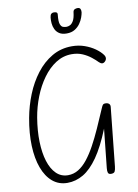

<svg xmlns="http://www.w3.org/2000/svg" viewBox="-129 -1364 1046 1455"><g transform="rotate(-10 393.5 -636.0)"><path d="M269.5 10Q203 10 155.2 -30.2Q107.5 -70.5 80.8 -142.8Q54 -215 50.2 -312.8Q46.5 -410.5 67.5 -525Q84 -616 118.5 -701.5Q153 -787 205.2 -855.2Q257.5 -923.5 326.5 -963.8Q395.5 -1004 480 -1004Q532 -1004 577 -988Q622 -972 656.2 -947.8Q690.5 -923.5 709.5 -897.5Q720 -883.5 719 -870Q718 -856.5 706.5 -845.5Q685.5 -825.5 661 -850Q644 -868 616.2 -890.2Q588.5 -912.5 551.5 -928.8Q514.5 -945 468.5 -945Q402.5 -945 346.2 -909Q290 -873 245.8 -811.8Q201.5 -750.5 171.5 -674.2Q141.5 -598 128 -517.5Q111.5 -418.5 114 -333Q116.5 -247.5 136.5 -183.2Q156.5 -119 193.5 -82.8Q230.5 -46.5 283.5 -46.5Q326.5 -46.5 363.5 -69Q400.5 -91.5 433.2 -132.8Q466 -174 497 -230.5Q528 -287 558.8 -355.8Q589.5 -424.5 622.5 -501.5Q626 -509.5 628.8 -515.5Q631.5 -521.5 634.8 -525.5Q638 -529.5 643 -531.5Q648 -533.5 655.5 -533.5Q673 -533.5 682.8 -525Q692.5 -516.5 691 -500.5L644 -49.5Q641.5 -26 635.2 -13Q629 0 606.5 0Q588 0 583.2 -12.2Q578.5 -24.5 581 -48L612.5 -346.5Q559.5 -214.5 504.8 -136.5Q450 -58.5 391.8 -24.2Q333.5 10 269.5 10ZM460 -1106Q424.5 -1106 403.2 -1120Q382 -1134 371.8 -1156Q361.5 -1178 359.5 -1202.2Q357.5 -1226.5 360 -1247Q362.5 -1267 370.5 -1273.8Q378.5 -1280.5 389.5 -1280.5Q404 -1280.5 411.5 -1275.8Q419 -1271 417 -1256.5Q411.5 -1205.5 419.5 -1184.8Q427.5 -1164 441.5 -1160Q455.5 -1156 467 -1156Q479.5 -1156 494 -1162.8Q508.5 -1169.5 520.8 -1190.8Q533 -1212 538 -1255.5Q540 -1271 550.2 -1276.2Q560.5 -1281.5 572.5 -1281.5Q590 -1281.5 595 -1269.8Q600 -1258 598 -1243.5Q596 -1229.5 588 -1206.5Q580 -1183.5 564 -1160.5Q548 -1137.5 522.5 -1121.8Q497 -1106 460 -1106Z"/></g></svg>

Font: Edu NSW ACT Cursive
Style: Regular
Weight: 400
Designer: Tina and Corey Anderson, Eben Sorkin, Mirko Velimirovic
Foundry: Sorkin Type Co.
Version: Version 2.000